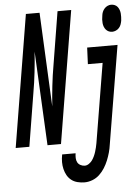

<svg xmlns="http://www.w3.org/2000/svg" viewBox="-104 -793 771 1064"><g transform="rotate(-5 282.0 -261.0)"><path d="M-41 0 80 -735H156L181 -212Q185 -269 191.5 -326.5Q198 -384 208 -441L256 -735H332L211 0H136L110 -523Q106 -466 99.5 -408.5Q93 -351 83 -294L35 0ZM548 -595Q538 -595 529 -599Q520 -603 513.5 -610.5Q507 -618 503.5 -627.5Q500 -637 499 -647Q498 -657 498.5 -667.5Q499 -678 501 -688Q502 -699 506 -709Q510 -719 517.5 -727.5Q525 -736 535 -740.5Q545 -745 555 -745Q565 -745 574.5 -741Q584 -737 590 -729.5Q596 -722 599.5 -712.5Q603 -703 604 -693Q605 -683 604.5 -672.5Q604 -662 603 -652Q601 -641 597.5 -631Q594 -621 586.5 -612.5Q579 -604 568.5 -599.5Q558 -595 548 -595ZM323 223Q303 223 283.5 218Q264 213 249.5 201.5Q235 190 226 174Q217 158 212.5 139Q208 120 208 100.5Q208 81 212 60V58H287V59Q285 72 285.5 85Q286 98 291.5 108.5Q297 119 308.5 125Q320 131 332 131Q344 131 355.5 123Q367 115 374 105Q381 95 386.5 83Q392 71 395.5 59.5Q399 48 402 36Q405 24 407 12L480 -428H398L402 -520H571L480 27Q477 49 471 70.5Q465 92 456.5 113Q448 134 435.5 154Q423 174 406 190Q389 206 367 214.5Q345 223 323 223Z"/></g></svg>

Font: Iosevka SmBd Ex Obl
Style: Regular
Weight: 600
Width: 7
Italic angle: -9°
Monospace: yes
Designer: Belleve Invis
Foundry: Belleve Invis
Version: Version 32.5.0; ttfautohint (v1.8.4)